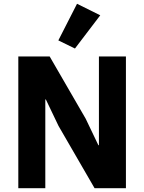

<svg xmlns="http://www.w3.org/2000/svg" viewBox="-20 -997 764 1017"><path d="M377 -740 289 -783 388 -977 511 -916ZM77 0V-698H243L434 -368L501 -228H504V-698H647V0H481L290 -330L223 -470H220V0Z"/></svg>

Font: Anuphan
Style: Bold
Weight: 700
Designer: Mike Abbink, Paul van der Laan, Pieter van Rosmalen, Mint Tantisuwanna
Foundry: Bold Monday; Cadson Demak
Version: Version 3.002;hotconv 1.0.109;makeotfexe 2.5.65596